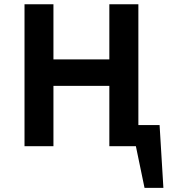

<svg xmlns="http://www.w3.org/2000/svg" viewBox="-20 -696 822 914"><path d="M638.7 0H500.5V-287.1H234.4V0H96.7V-675.8H234.4V-413.1H500.5V-675.8H638.7ZM757.8 198.2H668L606 -100.6H739.7Z"/></svg>

Font: Cadman
Style: Bold
Weight: 700
Designer: Paul James MIller
Foundry: High-Logic / Made with FontCreator
Version: Version 2.114;March 28, 2021;FontCreator 13.0.0.2683 64-bit